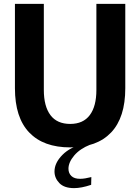

<svg xmlns="http://www.w3.org/2000/svg" viewBox="-20 -748 724 990"><path d="M342 12Q204 12 130.5 -65Q57 -142 57 -293V-728H206V-284Q206 -200 240 -154.5Q274 -109 342 -109Q409 -109 443 -154.5Q477 -200 477 -284V-728H626V-293Q626 -142 553 -65Q480 12 342 12ZM362 222Q311 222 286 196Q261 170 261 136Q261 92 302 50.5Q343 9 415 -7L445 -2Q392 19 362.5 54Q333 89 333 122Q333 145 348 159.5Q363 174 393 174Q406 174 420.5 171.5Q435 169 451 165L450 205Q400 222 362 222Z"/></svg>

Font: Murecho SemiBold
Style: Regular
Weight: 600
Designer: Neil Summerour
Foundry: Positype
Version: Version 1.010; ttfautohint (v1.8.3)